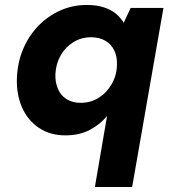

<svg xmlns="http://www.w3.org/2000/svg" viewBox="-20 -533 700 773"><path d="M362 220 411 -66Q383 -32 341.5 -10Q300 12 243 12Q182 12 137 -18Q92 -48 69 -100Q46 -152 48 -217Q50 -280 72.5 -334Q95 -388 133.5 -428Q172 -468 222 -490.5Q272 -513 329 -513Q369 -513 398 -503.5Q427 -494 446.5 -478Q466 -462 478 -441L506 -501H638L512 220ZM305 -119Q345 -119 377.5 -139.5Q410 -160 430 -195Q450 -230 451 -272Q452 -305 440 -330Q428 -355 404 -369Q380 -383 347 -383Q307 -383 275 -363Q243 -343 224 -309.5Q205 -276 203 -234Q202 -201 213.5 -174.5Q225 -148 248.5 -133.5Q272 -119 305 -119Z"/></svg>

Font: DM Sans 17pt Black
Style: Italic
Weight: 900
Italic angle: -10°
Version: Version 4.004;gftools[0.9.30]